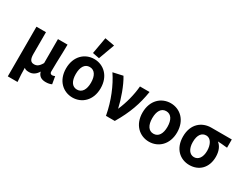

<svg xmlns="http://www.w3.org/2000/svg" viewBox="-83 -1411 2860 2220"><g transform="rotate(30 1346.5 -301.0)"><path d="M73 172H203C196 101 195 56 194 -12C212 5 234 7 261 7C306 7 346 -17 375 -66C389 -14 424 11 484 11C518 11 542 5 563 -5L546 -104C531 -98 518 -95 511 -95C493 -95 480 -104 480 -127C480 -197 483 -290 486 -383C487 -417 488 -459 488 -491H360V-171C327 -113 299 -100 264 -100C220 -100 200 -130 200 -200V-491H73Z M841 11C965 11 1072 -82 1072 -245C1072 -409 965 -502 841 -502C717 -502 610 -409 610 -245C610 -82 717 11 841 11ZM841 -396C908 -396 943 -336 943 -245C943 -154 908 -95 841 -95C774 -95 740 -154 740 -245C740 -336 774 -396 841 -396ZM791 -554 881 -537 959 -751 830 -774Z M1097 -474C1181 -350 1251 -180 1283 -7L1284 0H1402C1506 -176 1555 -318 1583 -491H1455C1445 -375 1413 -251 1365 -141C1340 -255 1285 -411 1228 -503Z M1862 11C1986 11 2093 -82 2093 -245C2093 -409 1986 -502 1862 -502C1738 -502 1631 -409 1631 -245C1631 -82 1738 11 1862 11ZM1862 -396C1929 -396 1964 -336 1964 -245C1964 -154 1929 -95 1862 -95C1795 -95 1761 -154 1761 -245C1761 -336 1795 -396 1862 -396Z M2402 11C2529 11 2622 -77 2622 -224C2622 -298 2598 -357 2553 -391C2589 -390 2619 -387 2657 -383L2681 -381V-491H2407C2287 -491 2175 -411 2175 -240C2175 -78 2277 11 2402 11ZM2305 -240C2305 -339 2346 -384 2404 -384C2465 -384 2500 -315 2500 -234C2500 -147 2461 -95 2403 -95C2345 -95 2305 -150 2305 -240Z"/></g></svg>

Font: Source Sans Pro SemBd
Style: Regular
Weight: 700
Designer: Paul D. Hunt
Foundry: Adobe Systems Incorporated
Version: Version 2.020;PS 2.0;hotconv 1.0.86;makeotf.lib2.5.63406